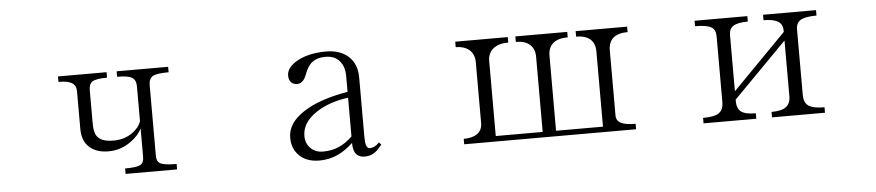

<svg xmlns="http://www.w3.org/2000/svg" viewBox="-36 -679 4072 892"><g transform="rotate(-5 2000.0 -233.0)"><path d="M761.7 -477.5H521.5V-452.1Q571.3 -452.1 589.8 -441.4Q609.4 -429.7 609.4 -400.4V-237.3Q598.6 -206.1 567.4 -184.6Q530.3 -158.2 479.5 -158.2Q429.7 -158.2 409.2 -178.7Q389.6 -197.3 389.6 -242.2V-400.4Q389.6 -429.7 405.3 -440.4Q423.8 -452.1 474.6 -452.1V-477.5H248V-452.1Q292 -452.1 310.5 -440.4Q330.1 -428.7 330.1 -400.4V-224.6Q330.1 -168.9 364.3 -138.7Q396.5 -110.4 452.1 -110.4Q509.8 -110.4 556.6 -144.5Q594.7 -171.9 609.4 -203.1V-70.3Q609.4 -43 592.8 -34.2Q576.2 -24.4 521.5 -24.4V1H761.7V-24.4Q705.1 -24.4 686.5 -34.2Q668.9 -43 668.9 -70.3V-400.4Q668.9 -429.7 687.5 -441.4Q707 -452.1 761.7 -452.1Z M1716.8 -31.2 1707 -42Q1694.3 -29.3 1681.6 -23.4Q1671.9 -19.5 1662.1 -19.5Q1650.4 -19.5 1645.5 -35.2Q1641.6 -47.9 1641.6 -73.2V-350.6Q1641.6 -415 1601.6 -450.2Q1563.5 -484.4 1498 -484.4Q1420.9 -484.4 1366.2 -456.1Q1313.5 -426.8 1313.5 -388.7Q1313.5 -368.2 1323.2 -357.4Q1333 -345.7 1352.5 -345.7Q1369.1 -345.7 1380.9 -359.4Q1389.6 -369.1 1396.5 -387.7Q1410.2 -426.8 1433.6 -443.4Q1456.1 -460 1493.2 -460Q1537.1 -460 1559.6 -432.6Q1582 -407.2 1582 -360.4V-289.1Q1445.3 -265.6 1372.1 -215.8Q1297.9 -167 1297.9 -99.6Q1297.9 -48.8 1330.1 -16.6Q1364.3 17.6 1424.8 17.6Q1471.7 17.6 1512.7 -2Q1547.9 -18.6 1582 -50.8Q1582 -20.5 1591.8 -3.9Q1605.5 17.6 1636.7 17.6Q1663.1 17.6 1683.6 2.9Q1698.2 -7.8 1716.8 -31.2ZM1582 -261.7V-81.1Q1549.8 -49.8 1518.6 -37.1Q1487.3 -22.5 1444.3 -22.5Q1409.2 -22.5 1386.7 -44.9Q1364.3 -67.4 1364.3 -101.6Q1364.3 -165 1432.6 -210Q1493.2 -250 1582 -261.7Z M2100.6 -24.4V1H2902.3V-24.4Q2855.5 -24.4 2835 -35.2Q2812.5 -45.9 2812.5 -71.3V-375Q2812.5 -412.1 2835 -432.6Q2858.4 -452.1 2902.3 -452.1V-477.5H2662.1V-452.1Q2704.1 -452.1 2727.5 -432.6Q2750 -412.1 2750 -375V-24.4H2531.2V-375Q2531.2 -412.1 2554.7 -432.6Q2578.1 -452.1 2623 -452.1V-477.5H2380.9V-452.1Q2422.9 -452.1 2445.3 -432.6Q2468.8 -412.1 2468.8 -375V-24.4H2250V-375Q2250 -411.1 2276.4 -432.6Q2301.8 -452.1 2345.7 -452.1V-477.5H2100.6V-452.1Q2138.7 -452.1 2163.1 -432.6Q2187.5 -411.1 2187.5 -375V-90.8Q2187.5 -56.6 2163.1 -40Q2140.6 -24.4 2100.6 -24.4Z M3216.8 1H3462.9V-24.4Q3413.1 -24.4 3393.6 -40Q3375 -54.7 3375 -89.8V-95.7L3625 -349.6V-89.8Q3625 -55.7 3603.5 -40Q3583 -24.4 3536.1 -24.4V1H3783.2V-24.4Q3729.5 -24.4 3708 -40Q3687.5 -54.7 3687.5 -89.8V-395.5Q3687.5 -425.8 3708 -438.5Q3730.5 -452.1 3783.2 -452.1V-477.5H3536.1V-452.1Q3582 -452.1 3603.5 -438.5Q3625 -425.8 3625 -395.5V-389.6L3375 -134.8V-395.5Q3375 -425.8 3394.5 -438.5Q3415 -452.1 3462.9 -452.1V-477.5H3216.8V-452.1Q3272.5 -452.1 3293.9 -438.5Q3312.5 -426.8 3312.5 -395.5V-89.8Q3312.5 -54.7 3292 -40Q3271.5 -24.4 3216.8 -24.4Z"/></g></svg>

Font: BatangChe
Style: Regular
Weight: 400
Monospace: yes
Version: Version 2.21